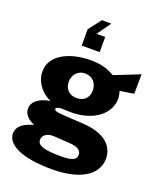

<svg xmlns="http://www.w3.org/2000/svg" viewBox="-168 -878 964 1154"><g transform="rotate(20 313.5 -301.5)"><path d="M219 -589H334V-686H279L341 -774H281L219 -693ZM303 171C492 171 589 100 589 0C589 -79 528 -142 391 -151C347 -154 306 -156 286 -157C230 -161 200 -162 200 -177C200 -185 208 -190 232 -192C247 -191 278 -190 292 -190C452 -190 535 -276 535 -364C535 -373 531 -396 526 -411L615 -425L616 -550C565 -529 490 -500 455 -486C416 -508 376 -525 303 -525C164 -525 50 -467 50 -363C50 -307 84 -245 157 -212C81 -200 45 -164 45 -125C45 -72 97 -51 113 -43C104 -39 11 -21 11 48C11 118 108 171 303 171ZM297 -282C250 -282 220 -313 220 -358C220 -403 250 -439 297 -439C345 -439 374 -403 374 -358C374 -312 345 -282 297 -282ZM330 79C227 79 177 67 177 28C177 4 199 -23 250 -20L356 -13C402 -10 427 7 427 34C427 63 406 79 330 79Z"/></g></svg>

Font: United Sans ExtraBold
Style: Regular
Weight: 800
Designer: Pablo Impallari, Rodrigo Fuenzalida (Modified by Dan O. Williams)
Version: Version 1.000;PS 001.000;hotconv 1.0.88;makeotf.lib2.5.64775